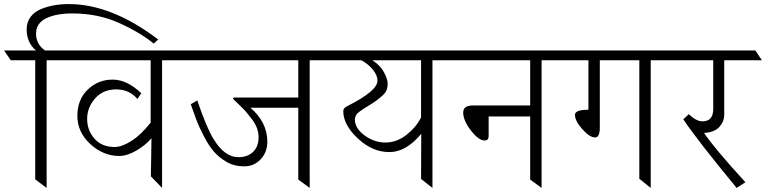

<svg xmlns="http://www.w3.org/2000/svg" viewBox="-73 -923 3762 943"><path d="M282 -857Q203 -857 153.5 -833Q104 -809 104 -757.5Q104 -706 148 -675H276L309 -627H156V0L100 -42V-627H-20L-53 -675H104Q58 -713 58 -779Q58 -815 77.5 -840.5Q97 -866 130 -879Q189 -903 265 -903Q475 -903 704 -729L682 -709Q613 -765 510 -811Q407 -857 282 -857Z M723 -627V0L668 -57L671 -244Q641 -209 596 -183Q551 -157 513 -157Q434 -157 370.5 -215.5Q307 -274 307 -354Q307 -434 358 -483Q409 -532 480 -532Q551 -532 621 -465L602 -437Q562 -484 497.5 -484Q433 -484 394 -439.5Q355 -395 355 -339Q355 -283 391 -242Q427 -201 490 -201Q526 -201 573.5 -231.5Q621 -262 667 -321V-627H236L203 -675H843L875 -627Z M1392 -394H1157Q1240 -322 1240 -227Q1240 -176 1207.5 -141Q1175 -106 1126 -106Q1077 -106 1039.5 -128Q1002 -150 977 -179Q952 -208 927.5 -255.5Q903 -303 891.5 -334Q880 -365 864 -411L896 -430Q942 -294 976 -240Q1030 -151 1098 -151Q1143 -151 1170 -177Q1197 -203 1197 -249Q1197 -295 1164 -338Q1145 -362 1137 -372Q1129 -382 1100 -410L1071 -438L1075 -444H1392V-627H803L771 -675H1568L1600 -627H1448V0L1392 -41Z M2051 -627V0L1995 -44L1996 -266Q1922 -176 1839 -176Q1756 -176 1684.5 -243Q1613 -310 1613 -377Q1613 -392 1631 -401Q1781 -476 1781 -527Q1781 -552 1759.5 -579.5Q1738 -607 1702 -627H1528L1496 -675H2171L2203 -627ZM1995 -346V-627H1756Q1795 -602 1813 -568Q1831 -534 1831 -513Q1831 -492 1824.5 -478Q1818 -464 1801.5 -450Q1785 -436 1775 -428.5Q1765 -421 1739 -405Q1713 -389 1709.5 -386.5Q1706 -384 1699.5 -379.5Q1693 -375 1691 -373.5Q1689 -372 1683.5 -367Q1678 -362 1676 -358Q1670 -346 1670 -336Q1670 -293 1717.5 -258Q1765 -223 1820 -223Q1875 -223 1922.5 -260Q1970 -297 1995 -346Z M2531 -351H2327V-255Q2327 -233 2307 -233Q2278 -233 2240 -282Q2202 -331 2202 -370Q2202 -405 2249 -405H2531V-627H2131L2099 -675H2707L2740 -627H2587V0L2531 -41Z M3123 -627V0L3067 -45V-627H2873V-296Q2873 -248 2850 -248Q2823 -248 2787 -288.5Q2751 -329 2751 -359Q2751 -384 2817 -384V-627H2667L2635 -675H3243L3275 -627Z M3484 -627V-360Q3484 -326 3460 -299.5Q3436 -273 3385 -270Q3435 -195 3588 -28L3545 0Q3348 -239 3283 -337L3310 -362Q3347 -327 3377 -327Q3430 -327 3430 -388V-627H3203L3171 -675H3637L3669 -627Z"/></svg>

Font: Halant Light
Style: Regular
Weight: 300
Designer: Hitesh Malaviya (Devanagari), Satya Rajpurohit (Latin)
Foundry: Indian Type Foundry
Version: Version 1.101;PS 1.0;hotconv 1.0.78;makeotf.lib2.5.61930; tt